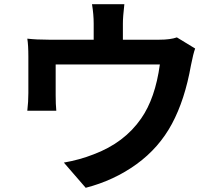

<svg xmlns="http://www.w3.org/2000/svg" viewBox="-20 -837 1040 914"><path d="M572 -817Q565 -757 565 -725V-648H739Q791 -648 822 -659L909 -606Q900 -582 889 -526Q860 -362 798.5 -247.5Q737 -133 630 -55.5Q523 22 388 57L284 -63Q359 -76 425 -102Q572 -157 652 -273Q719 -369 741 -530H245V-384Q245 -340 248 -310H110Q115 -352 115 -394V-567Q115 -623 110 -653Q153 -648 212 -648H426V-725Q426 -768 418 -817Z"/></svg>

Font: Swei Fan Sans CJK TC
Style: Bold
Weight: 700
Version: Version 2.130